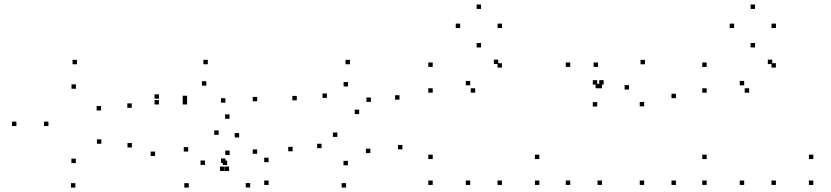

<svg xmlns="http://www.w3.org/2000/svg" viewBox="-20 -827 3760 869"><path d="M323.2 -88.9V-108.9H303.2V-88.9ZM199.2 -256.6V-276.6H179.2V-256.6ZM323.6 -425.2V-445.2H303.6V-425.2ZM437.4 -327V-347H417.4V-327ZM576.2 -339.1V-359.1H556.2V-339.1ZM328.3 -536.2V-556.2H308.3V-536.2ZM54.2 -256.6V-276.6H34.2V-256.6ZM321.1 22V2H301.1V22ZM577 -159.6V-179.6H557V-159.6ZM438.7 -176.4V-196.4H418.7V-176.4Z M699.4 -380.1V-400.1H679.4V-380.1ZM699.4 -354.2V-374.2H679.4V-354.2ZM826.8 -354.2V-374.2H806.8V-354.2ZM826.9 -373.7V-393.7H806.9V-373.7ZM913.9 -439.3V-459.3H893.9V-439.3ZM1000.2 -362.5V-382.5H980.2V-362.5ZM1000.2 -89.7V-109.7H980.2V-89.7ZM1008.2 -80.3V-100.3H988.2V-80.3ZM1112.3 21.5V1.5H1092.3V21.5ZM1195.8 10V-10H1175.8V10ZM1195.8 -93.2V-113.2H1175.8V-93.2ZM1143.9 -130.8V-150.8H1123.9V-130.8ZM1143.9 -368.4V-388.4H1123.9V-368.4ZM920.5 -536.2V-556.2H900.5V-536.2ZM1018.8 -289.5V-309.5H998.8V-289.5ZM681.9 -121V-141H661.9V-121ZM834.3 22V2H814.3V22ZM995.6 -53.2V-73.2H975.6V-53.2ZM1016.8 -53.2V-73.2H996.8V-53.2ZM1019.5 -125.5V-145.5H999.5V-125.5ZM907.6 -80.6V-100.6H887.6V-80.6ZM831.8 -141.1V-161.1H811.8V-141.1ZM969.7 -216.6V-236.6H949.7V-216.6ZM1062.3 -204.8V-224.8H1042.3V-204.8Z M1323.3 -372.9V-392.9H1303.3V-372.9ZM1506.8 -207.4V-227.4H1486.8V-207.4ZM1656.2 -134.1V-154.1H1636.2V-134.1ZM1554.6 -78.9V-98.9H1534.6V-78.9ZM1435.4 -156.4V-176.4H1415.4V-156.4ZM1304.5 -142.3V-162.3H1284.5V-142.3ZM1546.4 21.9V1.9H1526.4V21.9ZM1801.2 -151V-171H1781.2V-151ZM1605.5 -310.8V-330.8H1585.5V-310.8ZM1459.7 -384V-404H1439.7V-384ZM1555.1 -435.6V-455.6H1535.1V-435.6ZM1658.6 -365.8V-385.8H1638.6V-365.8ZM1788.1 -376V-396H1768.1V-376ZM1563.9 -536.2V-556.2H1543.9V-536.2Z M2251.8 -521V-541H2231.8V-521ZM2235.2 -537.1V-557.1H2215.2V-537.1ZM1938.5 -524.2V-544.2H1918.5V-524.2ZM1938.5 -407.5V-427.5H1918.5V-407.5ZM2130.7 -407.5V-427.5H2110.7V-407.5ZM2108.2 -440.8V-460.8H2088.2V-440.8ZM2108.2 10V-10H2088.2V10ZM2251.8 10V-10H2231.8V10ZM2421.1 10V-10H2401.1V10ZM2421.1 -107V-127H2401.1V-107ZM1938.5 -107V-127H1918.5V-107ZM1938.5 10V-10H1918.5V10ZM2252 -700.1V-720.1H2232V-700.1ZM2157.3 -786.6V-806.6H2137.3V-786.6ZM2062.7 -700.1V-720.1H2042.7V-700.1ZM2157.3 -612.3V-632.3H2137.3V-612.3Z M2695.8 -427.5V-447.5H2675.8V-427.5ZM2686.7 -524.2V-544.2H2666.7V-524.2ZM2560.8 -524.2V-544.2H2540.8V-524.2ZM2560.8 10V-10H2540.8V10ZM2704.5 10V-10H2684.5V10ZM2704.5 -427.5V-447.5H2684.5V-427.5ZM3039.2 -382.7V-402.7H3019.2V-382.7ZM2899.1 -536.1V-556.1H2879.1V-536.1ZM2712.2 -444.2V-464.2H2692.2V-444.2ZM2683 -444.2V-464.2H2663V-444.2ZM2683 -344.8V-364.8H2663V-344.8ZM2827 -421.8V-441.8H2807V-421.8ZM2895.5 -345.6V-365.6H2875.5V-345.6ZM2895.5 10V-10H2875.5V10ZM3039.2 10V-10H3019.2V10Z M3491.8 -521V-541H3471.8V-521ZM3475.2 -537.1V-557.1H3455.2V-537.1ZM3178.5 -524.2V-544.2H3158.5V-524.2ZM3178.5 -407.5V-427.5H3158.5V-407.5ZM3370.7 -407.5V-427.5H3350.7V-407.5ZM3348.2 -440.8V-460.8H3328.2V-440.8ZM3348.2 10V-10H3328.2V10ZM3491.8 10V-10H3471.8V10ZM3661.1 10V-10H3641.1V10ZM3661.1 -107V-127H3641.1V-107ZM3178.5 -107V-127H3158.5V-107ZM3178.5 10V-10H3158.5V10ZM3492 -700.1V-720.1H3472V-700.1ZM3397.3 -786.6V-806.6H3377.3V-786.6ZM3302.7 -700.1V-720.1H3282.7V-700.1ZM3397.3 -612.3V-632.3H3377.3V-612.3Z"/></svg>

Font: Monaspace Neon Dots Var
Style: Regular
Weight: 400
Designer: Riley Cran and the Lettermatic Team
Version: Version 1.100 (Monaspace Neon Dots)